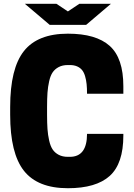

<svg xmlns="http://www.w3.org/2000/svg" viewBox="-20 -970 700 1004"><path d="M226.1 -370.1Q226.1 -325.7 228.3 -294.9Q230.5 -264.2 237.1 -234.9Q243.7 -205.6 255.4 -188.2Q267.1 -170.9 287.1 -160.4Q307.1 -149.9 335 -149.9H345.2Q435.1 -149.9 435.1 -270H625V-261.2Q625 -114.3 553.7 -50Q482.4 14.2 335 14.2Q177.2 14.2 105.2 -76.9Q33.2 -168 33.2 -370.1V-410.2Q33.2 -612.3 105.2 -703.1Q177.2 -793.9 335 -793.9Q482.4 -793.9 553.7 -730Q625 -666 625 -519V-480H435.1Q435.1 -508.8 432.9 -530.3Q430.7 -551.8 425 -571.3Q419.4 -590.8 409.4 -603.3Q399.4 -615.7 383.3 -622.8Q367.2 -629.9 345.2 -629.9H335Q307.1 -629.9 287.1 -619.4Q267.1 -608.9 255.4 -591.8Q243.7 -574.7 237.1 -545.4Q230.5 -516.1 228.3 -485.4Q226.1 -454.6 226.1 -410.2ZM109.9 -950.2H274.9L335 -910.2L395 -950.2H560.1L430.2 -839.8H240.2Z"/></svg>

Font: Cooper Hewitt
Style: Heavy
Weight: 713
Designer: Village Type and Design LLC
Foundry: Cooper Hewitt Smithsonian Design Museum
Version: 1.000